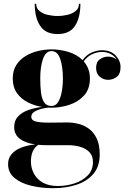

<svg xmlns="http://www.w3.org/2000/svg" viewBox="-20 -729 671 1009"><path d="M170 -709Q170 -686 186.8 -671.8Q203.5 -657.5 229.5 -651.2Q255.5 -645 282.5 -645Q309.5 -645 335.5 -651.2Q361.5 -657.5 378.2 -671.8Q395 -686 395 -709H402.5Q402.5 -637 374.5 -593.5Q346.5 -550 282.5 -550Q219 -550 190.8 -593.5Q162.5 -637 162.5 -709ZM54.5 -62Q54.5 -95.5 75 -117.2Q95.5 -139 129 -150.8Q162.5 -162.5 201 -167Q161.5 -173.5 126.2 -191.2Q91 -209 69 -240Q47 -271 47 -316.5Q47 -358 65.5 -387Q84 -416 114 -434.2Q144 -452.5 180 -461Q216 -469.5 251 -469.5Q295 -469.5 339.5 -456.2Q384 -443 414 -413Q435 -442 462.8 -453.5Q490.5 -465 514.5 -465Q562.5 -465 588 -437.2Q613.5 -409.5 613.5 -377Q613.5 -339.5 593 -324.5Q572.5 -309.5 548 -309.5Q523.5 -309.5 504.2 -325.8Q485 -342 485 -372.5Q485 -403.5 504.8 -417.5Q524.5 -431.5 548 -431.5Q574 -431.5 593.5 -416Q583 -433 563 -444.5Q543 -456 515 -456Q492 -456 466 -445Q440 -434 420 -406.5Q435 -389.5 443.8 -367Q452.5 -344.5 452.5 -316.5Q452.5 -261 421.8 -227.2Q391 -193.5 344.5 -178.2Q298 -163 251 -163Q242 -163 233 -163.5Q213.5 -161.5 193 -155.8Q172.5 -150 158.5 -140.2Q144.5 -130.5 144.5 -116Q144.5 -96 169.2 -90.2Q194 -84.5 235 -84.5Q261.5 -84.5 287 -85Q312.5 -85.5 334 -85.5Q362 -85.5 392 -78.2Q422 -71 447.2 -52.5Q472.5 -34 488.2 -1.5Q504 31 504 82Q504 146 470.5 185Q437 224 381.5 242Q326 260 259.5 260Q199 260 144.8 247.2Q90.5 234.5 56.5 206.5Q22.5 178.5 22.5 133.5Q22.5 105 37.5 85.5Q52.5 66 75.2 54.2Q98 42.5 122.2 37Q146.5 31.5 165.5 30Q114 23 84.2 0.5Q54.5 -22 54.5 -62ZM191.5 -316.5Q191.5 -278 195.2 -245Q199 -212 211.5 -192Q224 -172 251 -172Q272 -172 285 -192Q298 -212 304.2 -245Q310.5 -278 310.5 -316.5Q310.5 -377.5 296.5 -419Q282.5 -460.5 251 -460.5Q220 -460.5 205.8 -419Q191.5 -377.5 191.5 -316.5ZM142.5 120Q142.5 153 157.8 182.5Q173 212 204.2 230.2Q235.5 248.5 284.5 248.5Q329 248.5 371.2 234.8Q413.5 221 441 193Q468.5 165 468.5 122.5Q468.5 90 449.8 70.5Q431 51 401.2 42.5Q371.5 34 339 34H225Q201.5 34 181.5 32Q142.5 57 142.5 120Z"/></svg>

Font: Bodoni* 24pt
Style: Bold
Weight: 700
Version: Version 2.3